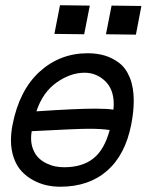

<svg xmlns="http://www.w3.org/2000/svg" viewBox="-20 -708 562 736"><path d="M210 -688 324.2 -686.5 302.7 -576.7 188.5 -578.1ZM407.7 -686.5 522 -685.1 501 -575.2 386.2 -576.7ZM225.6 -66.9Q295.4 -66.9 337.9 -100.6Q380.4 -134.3 400.4 -209.5Q370.6 -214.4 320.3 -214.4Q276.9 -214.4 101.6 -205.1Q99.1 -189.5 99.1 -179.2Q99.1 -154.3 107.4 -134.3Q115.7 -114.3 128.9 -101.8Q142.1 -89.4 159.2 -81.3Q176.3 -73.2 192.6 -70.1Q209 -66.9 225.6 -66.9ZM316.4 -503.9Q351.6 -503.9 381.3 -495.1Q411.1 -486.3 437 -466.6Q462.9 -446.8 477.8 -409.9Q492.7 -373 492.7 -321.8Q492.7 -280.8 483.4 -232.4Q460.9 -115.2 390.9 -53.7Q320.8 7.8 210.9 7.8Q183.1 7.8 156.7 1.7Q130.4 -4.4 105.7 -18.1Q81.1 -31.7 62.5 -51.8Q43.9 -71.8 33 -102.5Q22 -133.3 22 -170.4Q22 -197.3 27.8 -228.5Q53.7 -361.8 131.6 -432.9Q209.5 -503.9 316.4 -503.9ZM414.6 -287.6Q416 -298.3 416 -308.6Q416 -366.2 382.6 -397.7Q349.1 -429.2 304.2 -429.2Q250 -429.2 196.8 -391.6Q143.6 -354 119.6 -281.2Q271.5 -291.5 345.7 -291.5Q392.1 -291.5 414.6 -287.6Z"/></svg>

Font: Fantasque Sans Mono
Style: Italic
Weight: 400
Italic angle: -11°
Monospace: yes
Designer: Jany Belluz
Version: Version 1.8.0 ; ttfautohint (v1.8.2)